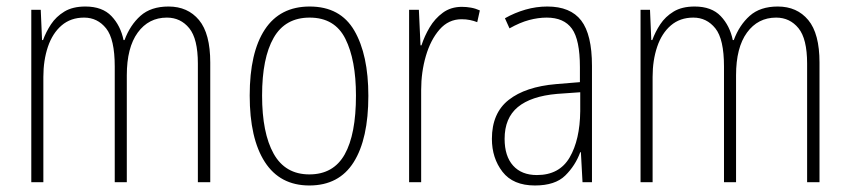

<svg xmlns="http://www.w3.org/2000/svg" viewBox="-20 -610 2606 589"><path d="M497 -590Q556 -590 590.5 -548.5Q625 -507 625 -418V-51H587V-415Q587 -491 560.5 -523.5Q534 -556 492 -556Q436 -556 402.5 -510Q369 -464 369 -379V-51H332V-406Q332 -490 305.5 -523Q279 -556 238 -556Q197 -556 169 -532Q141 -508 127 -466.5Q113 -425 113 -374V-51H76V-580H105L109 -487H112Q121 -512 136.5 -535.5Q152 -559 177.5 -574.5Q203 -590 242 -590Q294 -590 322 -560.5Q350 -531 359 -487H362Q379 -533 411 -561.5Q443 -590 497 -590Z M1110 -316Q1110 -184 1065 -112.5Q1020 -41 929 -41Q839 -41 792.5 -113Q746 -185 746 -317Q746 -449 792.5 -519.5Q839 -590 930 -590Q1024 -590 1067 -516Q1110 -442 1110 -316ZM784 -317Q784 -202 819.5 -138.5Q855 -75 929 -75Q1003 -75 1037.5 -136.5Q1072 -198 1072 -317Q1072 -426 1039.5 -491Q1007 -556 930 -556Q855 -556 819.5 -494Q784 -432 784 -317Z M1397 -589Q1411 -589 1425 -586.5Q1439 -584 1452 -578L1444 -542Q1434 -546 1422 -548.5Q1410 -551 1396 -551Q1356 -551 1328.5 -519.5Q1301 -488 1286.5 -438.5Q1272 -389 1272 -334V-51H1235V-580H1265L1270 -471H1273Q1282 -499 1298 -526Q1314 -553 1338.5 -571Q1363 -589 1397 -589Z M1659 -590Q1730 -590 1763 -547Q1796 -504 1796 -408V-51H1767L1762 -143H1760Q1745 -102 1714 -71.5Q1683 -41 1621 -41Q1554 -41 1521.5 -83Q1489 -125 1489 -184Q1489 -263 1540.5 -303.5Q1592 -344 1686 -352L1759 -358V-404Q1759 -488 1734.5 -522Q1710 -556 1657 -556Q1631 -556 1603 -548.5Q1575 -541 1543 -523L1529 -554Q1559 -571 1592 -580.5Q1625 -590 1659 -590ZM1689 -322Q1609 -315 1568.5 -281.5Q1528 -248 1528 -184Q1528 -131 1554 -102Q1580 -73 1627 -73Q1696 -73 1727.5 -127Q1759 -181 1760 -269V-327Z M2366 -590Q2425 -590 2459.5 -548.5Q2494 -507 2494 -418V-51H2456V-415Q2456 -491 2429.5 -523.5Q2403 -556 2361 -556Q2305 -556 2271.5 -510Q2238 -464 2238 -379V-51H2201V-406Q2201 -490 2174.5 -523Q2148 -556 2107 -556Q2066 -556 2038 -532Q2010 -508 1996 -466.5Q1982 -425 1982 -374V-51H1945V-580H1974L1978 -487H1981Q1990 -512 2005.5 -535.5Q2021 -559 2046.5 -574.5Q2072 -590 2111 -590Q2163 -590 2191 -560.5Q2219 -531 2228 -487H2231Q2248 -533 2280 -561.5Q2312 -590 2366 -590Z"/></svg>

Font: Noto Sans Tamil UI Condensed ExtraLight
Style: Regular
Weight: 200
Width: 3
Designer: Jelle Bosma - Monotype Design Team
Foundry: Monotype Imaging Inc.
Version: Version 2.004; ttfautohint (v1.8.4.7-5d5b)